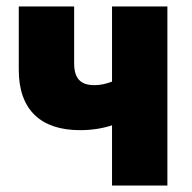

<svg xmlns="http://www.w3.org/2000/svg" viewBox="-20 -573 592 593"><path d="M326 0H497V-553H326V-321C308 -314 290 -310 272 -310C230 -310 209 -329 209 -378V-553H38V-357C38 -234 106 -171 227 -171C262 -171 296 -176 326 -186Z"/></svg>

Font: Noto Sans Condensed Black
Style: Regular
Weight: 900
Width: 3
Designer: Monotype Design Team
Foundry: Monotype Imaging Inc.
Version: Version 2.013